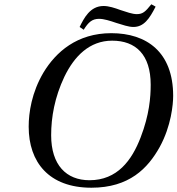

<svg xmlns="http://www.w3.org/2000/svg" viewBox="-20 -862 829 897"><path d="M352 -736 371 -723C393 -758 410 -774 443 -774C465 -774 494 -765 523 -755C552 -746 581 -736 603 -736C652 -736 678 -774 707 -831L687 -842C659 -807 647 -796 619 -796C598 -796 571 -806 543 -815C516 -825 488 -834 464 -834C400 -834 372 -776 352 -736ZM114 -270C114 -105 208 15 407 15C584 15 671 -76 726 -175C780 -273 789 -375 789 -414C789 -619 665 -707 500 -707C340 -707 241 -619 183 -523C128 -430 114 -336 114 -270ZM219 -230C219 -314 235 -407 281 -504C327 -599 398 -672 504 -672C614 -672 684 -607 684 -466C684 -409 678 -326 637 -220C596 -113 528 -20 398 -20C290 -20 219 -91 219 -230Z"/></svg>

Font: Heuristica
Style: Italic
Weight: 400
Italic angle: -13°
Version: Version 1.0.1